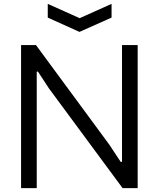

<svg xmlns="http://www.w3.org/2000/svg" viewBox="-20 -973 820 993"><path d="M227 -953 392 -879 557 -953V-882L391 -808L227 -882ZM89 -740H166L546 -224L604 -136H611V-740H692V0H614L233 -516L176 -603L170 -602V0H89Z"/></svg>

Font: Encode Sans
Style: Regular
Weight: 400
Designer: Pablo Impallari, Andres Torresi
Foundry: Pablo Impallari, Andres Torresi
Version: Version 1.000; ttfautohint (v1.00) -l 8 -r 50 -G 200 -x 14 -